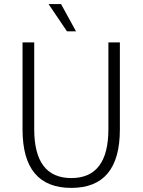

<svg xmlns="http://www.w3.org/2000/svg" viewBox="-20 -907 696 937"><path d="M90 -275V-700H147V-277Q147 -38 328 -38Q509 -38 509 -277V-700H565V-275Q565 10 328 10Q90 10 90 -275ZM217 -887H278L351 -754H307Z"/></svg>

Font: Sarabun ExtraLight
Style: Regular
Weight: 275
Designer: Suppakit Chalermlarp | Katatrad Co.,Ltd.
Foundry: Cadson Demak Co.,Ltd.
Version: Version 1.000; ttfautohint (v1.6)